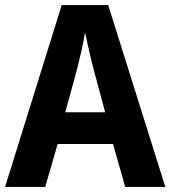

<svg xmlns="http://www.w3.org/2000/svg" viewBox="-20 -736 671 756"><path d="M473 0 425 -169H207L158 0H0L223 -716H406L631 0ZM349 -462Q344 -480 337.5 -507Q331 -534 325 -561.5Q319 -589 315 -609Q310 -577 300.5 -535Q291 -493 283 -462L237 -294H394Z"/></svg>

Font: Noto Sans Hebrew SemiCondensed
Style: Bold
Weight: 700
Width: 4
Designer: Monotype Design Team
Foundry: Monotype Imaging Inc.
Version: Version 2.004; ttfautohint (v1.8.4.7-5d5b)